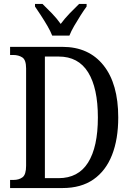

<svg xmlns="http://www.w3.org/2000/svg" viewBox="-20 -951 667 971"><path d="M31 0V-41H48Q76 -41 94 -54.5Q112 -68 112 -113V-605Q112 -648 93 -660.5Q74 -673 46 -673H31V-714H296Q429 -714 503.5 -620.5Q578 -527 578 -357Q578 -247 546.5 -167Q515 -87 452.5 -43.5Q390 0 296 0ZM276 -50Q376 -50 425.5 -129Q475 -208 475 -357Q475 -506 425.5 -585.5Q376 -665 277 -665H207V-50ZM244 -771Q235 -794 219.5 -820.5Q204 -847 187 -873Q170 -899 157 -918V-931H195Q218 -909 243 -883Q268 -857 287 -830Q307 -857 332 -883Q357 -909 380 -931H418V-918Q404 -899 387.5 -873Q371 -847 355.5 -820.5Q340 -794 331 -771Z"/></svg>

Font: Noto Serif Sinhala Condensed
Style: Regular
Weight: 400
Width: 3
Designer: Jelle Bosma - Monotype Design Team
Foundry: Monotype Imaging Inc.
Version: Version 2.007; ttfautohint (v1.8.4.7-5d5b)